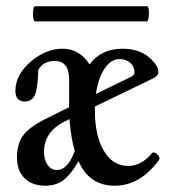

<svg xmlns="http://www.w3.org/2000/svg" viewBox="-20 -580 555 611"><path d="M92 -512Q85 -512 85 -536Q85 -560 92 -560H448Q452 -560 453.5 -548Q455 -536 453 -524Q451 -512 447 -512ZM124 11Q82 11 58 -13Q34 -37 34 -79Q34 -124 55.5 -151.5Q77 -179 136 -207L200 -239V-260V-326Q200 -386 155 -386Q118 -386 102 -358Q100 -308 95 -291Q88 -257 59 -257Q29 -257 29 -291Q29 -345 84 -389Q130 -425 179 -425Q233 -425 265 -375Q302 -425 370 -425Q434 -425 468 -384Q484 -367 484 -352Q484 -337 462 -328L282 -241V-228Q282 -148 310.5 -100Q339 -52 388 -52Q430 -52 463 -92Q470 -99 480.5 -89Q491 -79 486 -71Q426 11 345 11Q264 11 230 -67Q205 -24 181.5 -6.5Q158 11 124 11ZM361 -392Q333 -392 313 -362Q293 -332 285 -281L400 -337Q408 -341 408 -351Q408 -368 394.5 -380Q381 -392 361 -392ZM120 -96Q120 -71 131.5 -55Q143 -39 161 -39Q196 -39 218 -100Q206 -138 201 -201L185 -193Q120 -160 120 -96Z"/></svg>

Font: Junicode Cond Medium
Style: Regular
Weight: 500
Width: 3
Designer: Peter S. Baker
Version: Version 2.201